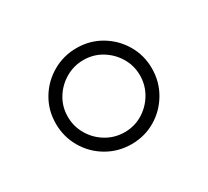

<svg xmlns="http://www.w3.org/2000/svg" viewBox="-77 -841 586 542"><g transform="rotate(-30 216.5 -569.5)"><path d="M217 -413Q174 -413 138 -434Q102 -455 81 -491Q60 -527 60 -570Q60 -613 81 -648.5Q102 -684 138 -705Q174 -726 217 -726Q260 -726 295.5 -705Q331 -684 352 -648.5Q373 -613 373 -570Q373 -527 352 -491Q331 -455 295.5 -434Q260 -413 217 -413ZM217 -452Q249 -452 275.5 -468Q302 -484 318 -511Q334 -538 334 -570Q334 -602 318 -628.5Q302 -655 275.5 -671Q249 -687 217 -687Q185 -687 158 -671Q131 -655 115 -628.5Q99 -602 99 -570Q99 -538 115 -511Q131 -484 158 -468Q185 -452 217 -452Z"/></g></svg>

Font: Zen Old Mincho SemiBold
Style: Regular
Weight: 600
Version: Version 1.500